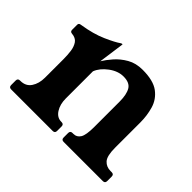

<svg xmlns="http://www.w3.org/2000/svg" viewBox="-106 -639 810 810"><g transform="rotate(45 299.5 -233.5)"><path d="M510 -287V-136Q510 -87 525.5 -70Q541 -53 566 -53H573Q586 -53 586 -40V-13Q586 0 573 0H339Q326 0 326 -13V-40Q326 -53 339 -53H345Q364 -53 375 -70Q386 -87 386 -136V-287Q386 -329 373 -351.5Q360 -374 323 -374Q290 -374 258.5 -350.5Q227 -327 216 -298V-136Q216 -101 231.5 -77Q247 -53 272 -53H274Q287 -53 287 -40V-13Q287 0 274 0H26Q13 0 13 -13V-40Q13 -53 26 -53H28Q60 -53 76 -77Q92 -101 92 -136V-247Q92 -271 89 -293Q86 -315 75.5 -330.5Q65 -346 40 -348Q30 -349 30 -360V-390Q30 -400 42 -401Q106 -411 151 -431Q196 -451 214 -464Q219 -467 221 -467H222Q224 -467 224 -466.5Q224 -466 224 -466Q224 -464 223 -458L208 -350Q220 -370 240.5 -393.5Q261 -417 290.5 -434Q320 -451 360 -451Q424 -451 456 -427Q488 -403 499 -365.5Q510 -328 510 -287Z"/></g></svg>

Font: Young Serif
Style: Regular
Weight: 400
Designer: Bastien Sozeau
Foundry: NBR — Bastien Sozeau
Version: Version 3.004; ttfautohint (v1.8.4.7-5d5b);gftools[0.9.33]